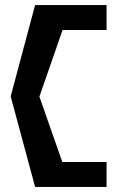

<svg xmlns="http://www.w3.org/2000/svg" viewBox="-20 -665 464 755"><path d="M399 -28H225L135 -285L226 -547H399V-645H118L22 -286L118 70H399Z"/></svg>

Font: Charger
Style: ExBd
Weight: 400
Designer: Jasper
Foundry: Cannot Into Space Fonts
Version: Version 0.99